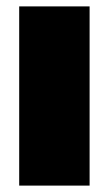

<svg xmlns="http://www.w3.org/2000/svg" viewBox="-20 -580 340 600"><path d="M40 0V-560H260V0Z"/></svg>

Font: Tektur Black
Style: Regular
Weight: 900
Designer: Adam Jagosz
Foundry: Adam Jagosz
Version: Version 1.005;gftools[0.9.30]